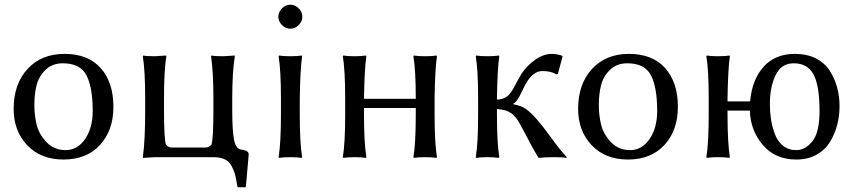

<svg xmlns="http://www.w3.org/2000/svg" viewBox="-20 -668 3625 816"><path d="M38 -205Q38 -311 97 -375Q156 -439 254 -439Q354 -439 408 -378.5Q462 -318 462 -214Q462 -114 405 -52Q348 10 250 10Q153 10 95.5 -51Q38 -112 38 -205ZM247 -399Q203 -399 174.5 -372Q146 -345 136 -307.5Q126 -270 126 -222Q126 -177 136 -137Q146 -97 178 -63.5Q210 -30 259 -30Q309 -30 341.5 -77Q374 -124 374 -196Q374 -297 347.5 -348Q321 -399 247 -399Z M967 -200Q967 -111 975 -72.5Q983 -34 1007 -32Q1037 -29 1037 -11L1025 125L1023 128H991L989 125Q984 93 979 74Q974 55 963.5 36Q953 17 934 8.5Q915 0 886 0H640L588 3L587 0Q597 -68 597 -200V-250Q597 -366 587 -429L589 -432Q603 -429 637 -429L686 -432L687 -429Q677 -369 677 -250V-200Q677 -81 685 -54Q695 -41 711 -41H853Q869 -41 879 -54Q887 -81 887 -200V-249Q887 -362 877 -429L879 -432Q894 -429 928 -429L977 -432L978 -429Q967 -360 967 -249Z M1178.5 -561.5Q1163 -577 1163 -597Q1163 -617 1178.5 -632.5Q1194 -648 1214 -648Q1234 -648 1249.5 -632.5Q1265 -617 1265 -597Q1265 -577 1249.5 -561.5Q1234 -546 1214 -546Q1194 -546 1178.5 -561.5ZM1174 -250Q1174 -369 1164 -429L1166 -432Q1184 -429 1214 -429Q1244 -429 1262 -432L1264 -429Q1256 -376 1254 -250V-179Q1254 -63 1264 0L1262 3Q1244 0 1214 0Q1184 0 1166 3L1164 0Q1174 -60 1174 -179Z M1447 -250Q1447 -369 1437 -429L1439 -432Q1457 -429 1487 -429Q1517 -429 1535 -432L1537 -429Q1529 -376 1527 -250V-248H1747V-250Q1747 -369 1737 -429L1739 -432Q1757 -429 1787 -429Q1817 -429 1835 -432L1837 -429Q1829 -376 1827 -250V-179Q1827 -63 1837 0L1835 3Q1817 0 1787 0Q1757 0 1739 3L1737 0Q1747 -60 1747 -179V-209H1527V-179Q1527 -63 1537 0L1535 3Q1517 0 1487 0Q1457 0 1439 3L1437 0Q1447 -60 1447 -179Z M2012 -250Q2012 -369 2002 -429L2004 -432Q2022 -429 2052 -429Q2082 -429 2100 -432L2102 -429Q2094 -376 2092 -250V-245Q2110 -245 2123.5 -251.5Q2137 -258 2146.5 -269.5Q2156 -281 2162.5 -293Q2169 -305 2178.5 -323Q2188 -341 2196 -354Q2219 -389 2254.5 -414Q2290 -439 2326 -439Q2343 -439 2367 -432L2371 -428L2351 -354L2343 -352Q2325 -366 2285 -366Q2255 -366 2230 -335Q2216 -318 2196.5 -276Q2177 -234 2161 -227V-225Q2195 -219 2215 -205Q2235 -191 2264 -158Q2290 -128 2324.5 -80Q2359 -32 2389 0L2387 3Q2372 0 2335 0Q2295 0 2269 3Q2260 -12 2252 -25.5Q2244 -39 2238 -50.5Q2232 -62 2227 -71.5Q2222 -81 2216 -92.5Q2210 -104 2205 -113Q2203 -116 2197 -127.5Q2191 -139 2189.5 -141.5Q2188 -144 2182 -154Q2176 -164 2173.5 -166Q2171 -168 2165 -175.5Q2159 -183 2155 -185Q2151 -187 2143.5 -192Q2136 -197 2129 -198.5Q2122 -200 2112.5 -202Q2103 -204 2092 -205V-179Q2092 -63 2102 0L2100 3Q2082 0 2052 0Q2022 0 2004 3L2002 0Q2012 -60 2012 -179Z M2437 -205Q2437 -311 2496 -375Q2555 -439 2653 -439Q2753 -439 2807 -378.5Q2861 -318 2861 -214Q2861 -114 2804 -52Q2747 10 2649 10Q2552 10 2494.5 -51Q2437 -112 2437 -205ZM2646 -399Q2602 -399 2573.5 -372Q2545 -345 2535 -307.5Q2525 -270 2525 -222Q2525 -177 2535 -137Q2545 -97 2577 -63.5Q2609 -30 2658 -30Q2708 -30 2740.5 -77Q2773 -124 2773 -196Q2773 -297 2746.5 -348Q2720 -399 2646 -399Z M3353 -399Q3301 -399 3276.5 -349Q3252 -299 3252 -226Q3252 -193 3256.5 -162.5Q3261 -132 3272.5 -100Q3284 -68 3307.5 -49Q3331 -30 3364 -30Q3403 -30 3433 -68Q3463 -106 3463 -195Q3463 -304 3437.5 -351.5Q3412 -399 3353 -399ZM2992 -250Q2992 -369 2982 -429L2984 -432Q3002 -429 3032 -429Q3062 -429 3080 -432L3082 -429Q3074 -376 3072 -250V-237H3168Q3176 -329 3225 -384Q3274 -439 3358 -439Q3410 -439 3448 -419.5Q3486 -400 3507 -366.5Q3528 -333 3538 -296Q3548 -259 3548 -217Q3548 -177 3538.5 -139Q3529 -101 3508.5 -66.5Q3488 -32 3451 -11Q3414 10 3364 10Q3274 10 3221.5 -52.5Q3169 -115 3167 -198H3072V-179Q3072 -63 3082 0L3080 3Q3062 0 3032 0Q3002 0 2984 3L2982 0Q2992 -60 2992 -179Z"/></svg>

Font: Libertinus Sans
Style: Regular
Weight: 400
Designer: Philipp H. Poll
Foundry: Khaled Hosny
Version: Version 6.1